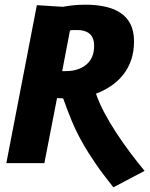

<svg xmlns="http://www.w3.org/2000/svg" viewBox="-20 -695 638 818"><path d="M137 -673 248 -666Q268 -670 292.5 -672.5Q317 -675 345 -675Q389 -675 426.5 -667Q464 -659 492 -641Q520 -623 535.5 -593Q551 -563 551 -519Q551 -475 539 -440Q527 -405 505.5 -377.5Q484 -350 454 -329.5Q424 -309 389 -296Q401 -260 423.5 -217Q446 -174 474.5 -130.5Q503 -87 534.5 -45Q566 -3 596 33L463 103Q418 47 385.5 -0.5Q353 -48 328.5 -92Q304 -136 285.5 -180.5Q267 -225 249 -276Q243 -276 236 -276.5Q229 -277 223 -277L169 0H7ZM311 -567Q302 -567 294 -567Q286 -567 278 -565L245 -392H259Q315 -392 348 -420Q381 -448 381 -499Q381 -535 362 -551Q343 -567 311 -567Z"/></svg>

Font: Amaranth
Style: Bold Italic
Weight: 700
Italic angle: -12°
Designer: Gesine Todt
Foundry: Gesine Todt
Version: Version 1.001